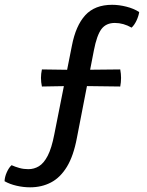

<svg xmlns="http://www.w3.org/2000/svg" viewBox="-68 -664 628 820"><path d="M253 -365.5 445.5 -367.5Q449 -348.5 449 -331.5Q449 -312.5 445.5 -294.5L253 -297L111 -294.5Q109 -303.5 108 -312.8Q107 -322 107 -331.5Q107 -340.5 108 -349.2Q109 -358 111 -367.5ZM239 -468.5Q255.5 -554.5 296.2 -599Q337 -643.5 411 -643.5Q440 -643.5 471.8 -635.5Q503.5 -627.5 526.5 -612.5Q524 -595.5 515 -576.2Q506 -557 494 -546Q459 -566 422.5 -566Q385 -566 365.2 -539.8Q345.5 -513.5 333 -449L260.5 -75.5Q246 2 217.8 48.2Q189.5 94.5 149.8 115.2Q110 136 60.5 136Q31.5 136 2.5 129.2Q-26.5 122.5 -48.5 110Q-48 92 -39 71.8Q-30 51.5 -18.5 41.5Q-3 48.5 15 53.5Q33 58.5 53 58.5Q77.5 58.5 98.2 46Q119 33.5 135.8 1.2Q152.5 -31 164 -90.5Z"/></svg>

Font: Signika Negative Light
Style: Regular
Weight: 400
Version: Version 2.001